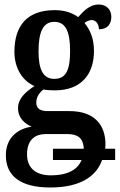

<svg xmlns="http://www.w3.org/2000/svg" viewBox="-20 -592 531 852"><path d="M203 240C330 240 406 195 433 118H491V68H447C447 62 448 55 448 49C448 -38 399 -99 288 -99H190C161 -99 141 -109 141 -137C141 -164 158 -184 173 -195C184 -192 210 -191 223 -191C342 -191 397 -264 397 -366C397 -424 378 -462 355 -490C364 -497 375 -503 388 -503C404 -503 419 -486 419 -462C459 -462 474 -488 474 -517C474 -547 455 -572 418 -572C375 -572 347 -538 327 -516C301 -535 267 -547 223 -547C101 -547 44 -479 44 -362C44 -289 80 -233 133 -210C91 -183 60 -153 60 -112C60 -67 91 -43 120 -30C55 -20 6 22 6 97C6 189 71 240 203 240ZM221 -242C170 -242 151 -286 151 -364C151 -446 169 -495 221 -495C274 -495 291 -448 291 -365C291 -285 275 -242 221 -242ZM205 186C135 186 100 150 100 93C100 21 144 3 182 3H279C324 3 349 19 352 68H215V118H342C325 159 284 186 205 186Z"/></svg>

Font: Noto Serif Condensed Semi
Style: Regular
Weight: 600
Width: 3
Designer: Monotype Design Team
Foundry: Monotype Imaging Inc.
Version: Version 1.002